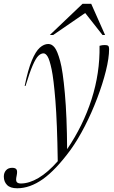

<svg xmlns="http://www.w3.org/2000/svg" viewBox="-97 -752 598 1004"><path d="M36.5 -302.5H32Q49.5 -388 69.5 -435.8Q89.5 -483.5 111.2 -502.8Q133 -522 155.5 -522Q174.5 -522 189 -503.2Q203.5 -484.5 217.5 -433Q231.5 -383 242.2 -263.2Q253 -143.5 254 28Q337.5 -94.5 381.8 -232.5Q426 -370.5 423.5 -512.5Q437 -516.5 450.5 -516.5Q464 -516.5 468.8 -512.2Q473.5 -508 473.5 -495.5Q473.5 -449 456.8 -381.5Q440 -314 411.5 -238.8Q383 -163.5 346.8 -92.8Q310.5 -22 272 31.5Q194.5 137 127 184.8Q59.5 232.5 -7 232.5Q-43.5 232.5 -60.2 215.2Q-77 198 -77 171.5Q-77 151.5 -65.5 138.5Q-54 125.5 -33.5 125.5Q-16 125.5 -10.5 134.5Q-5 143.5 -10 167Q-15.5 191 -9.8 199.2Q-4 207.5 12 207.5Q55.5 207.5 104.5 178.5Q153.5 149.5 205 91Q202 -110.5 192.8 -225Q183.5 -339.5 173 -389Q162.5 -439 152.2 -456Q142 -473 130.5 -473Q117 -473 103.5 -460Q90 -447 74 -410.2Q58 -373.5 36.5 -302.5ZM163.5 -569 334.5 -732H380L452.5 -569H439L348.5 -684L181 -569Z"/></svg>

Font: Newsreader Display Light
Style: Italic
Weight: 300
Italic angle: -17°
Designer: Hugues Gentile
Foundry: Production Type
Version: Version 1.001